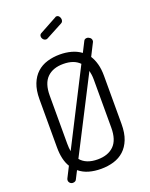

<svg xmlns="http://www.w3.org/2000/svg" viewBox="-177 -1045 906 1163"><g transform="rotate(-20 276.0 -464.0)"><path d="M464 -769Q474 -769 483.5 -761.5Q493 -754 493 -742Q493 -734 489 -729L450 -652Q466 -627 475 -594Q484 -561 484 -518V-208Q484 -149 468 -108.5Q452 -68 424 -42.5Q396 -17 358 -5.5Q320 6 276 6Q234 6 198.5 -4Q163 -14 135 -37L110 12Q107 20 100.5 23.5Q94 27 86 27Q75 27 67.5 19.5Q60 12 60 2Q60 -4 63 -10L98 -79Q68 -127 68 -208V-518Q68 -576 84 -616.5Q100 -657 128 -682.5Q156 -708 194 -719.5Q232 -731 276 -731Q315 -731 349.5 -721.5Q384 -712 411 -692L444 -757Q447 -764 452.5 -766.5Q458 -769 464 -769ZM418 -518Q418 -535 416 -549Q414 -563 411 -576L166 -98Q202 -55 276 -55Q343 -55 380.5 -92Q418 -129 418 -208ZM134 -208Q134 -178 138 -158L380 -633Q344 -670 276 -670Q209 -670 171.5 -633Q134 -596 134 -518ZM241 -848Q236 -845 231 -845Q220 -845 212.5 -853.5Q205 -862 205 -873Q205 -885 216 -891L328 -952Q331 -955 336 -955Q347 -955 353.5 -946Q360 -937 360 -927Q360 -911 348 -905Z"/></g></svg>

Font: AkaAcidDosis
Style: Regular
Weight: 400
Designer: Edgar Tolentino, Pablo Impallari, Igino Marini, Aka-Acid
Foundry: Edgar Tolentino, Pablo Impallari, Igino Marini, Cyberella
Version: Version 1.007